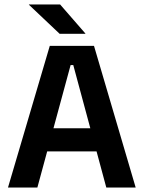

<svg xmlns="http://www.w3.org/2000/svg" viewBox="-20 -846 648 866"><path d="M16 0 204.5 -639H404L592 0H459.5L310.5 -552.5H298.5L148.5 0ZM159 -163V-267.5H448V-163ZM251 -826 365 -695V-693.5H249L110.5 -824.5V-826Z"/></svg>

Font: Anek Latin Medium SemiBold
Style: Regular
Weight: 600
Version: Version 1.003